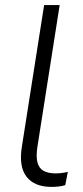

<svg xmlns="http://www.w3.org/2000/svg" viewBox="-20 -725 325 753"><path d="M182 8Q115 8 84 -32Q53 -72 66 -151L153 -705H214L127 -151Q121 -113 126.5 -89.5Q132 -66 150 -55.5Q168 -45 198 -45Q210 -45 222 -46.5Q234 -48 246 -51L236 1Q224 5 209.5 6.5Q195 8 182 8Z"/></svg>

Font: Nunito Sans 12pt ExtraLight 12pt Light
Style: Italic
Weight: 300
Italic angle: -9°
Version: Version 3.101;gftools[0.9.27]